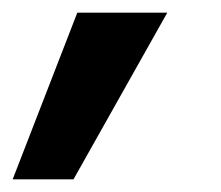

<svg xmlns="http://www.w3.org/2000/svg" viewBox="-53 -163 349 303"><path d="M-33 120 69 -143H211L63 120Z"/></svg>

Font: DM Sans 11pt Black
Style: Italic
Weight: 900
Italic angle: -10°
Version: Version 4.004;gftools[0.9.30]